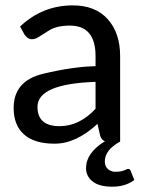

<svg xmlns="http://www.w3.org/2000/svg" viewBox="-20 -537 539 728"><path d="M206.1 -58.6Q280.8 -58.6 342.3 -124.5V-226.6Q122.1 -219.2 122.1 -131.8Q122.1 -58.6 206.1 -58.6ZM377.4 75.2Q377.4 93.8 389.2 104Q400.9 114.3 416.5 114.3Q432.1 114.3 439.2 112.5Q446.3 110.8 451.4 108.9Q456.5 106.9 459.5 105.2Q462.4 103.5 467.3 103.5Q472.2 103.5 475.1 109.9L489.3 145.5Q455.6 170.9 405.8 170.9Q356.4 170.9 331.3 151.1Q306.2 131.3 306.2 100.6Q306.2 42.5 377.9 -1.5Q365.2 -5.9 359.9 -22L349.6 -67.4Q268.6 7.8 187 7.8Q110.4 7.8 71 -27.3Q31.7 -62.5 31.7 -127.4Q31.7 -230.5 143.8 -257.3Q255.9 -284.2 342.3 -286.1V-324.2Q342.3 -439.9 245.1 -439.9Q195.3 -439.9 166.5 -421.9Q137.7 -403.8 125.5 -396Q113.3 -388.2 99.6 -388.2Q85.9 -388.2 73.2 -405.3L56.2 -436.5Q141.1 -516.6 256.3 -516.6Q341.3 -516.6 388.4 -464.4Q435.5 -412.1 435.5 -324.2V0H435.1Q377.4 31.7 377.4 75.2Z"/></svg>

Font: Lato-Medium
Style: Regular
Weight: 500
Designer: Lukasz Dziedzic
Foundry: tyPoland Lukasz Dziedzic
Version: Version 2.006; 2014-01-15